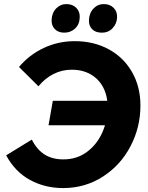

<svg xmlns="http://www.w3.org/2000/svg" viewBox="-20 -912 733 948"><path d="M560.6 -414.4 539.4 -293.4H219.6L240.8 -414.4ZM673.4 -390.8Q673.4 -283.8 624.4 -190Q575.4 -96.2 487.8 -39.8Q400.2 16.6 291.4 16.6Q202.4 16.6 128.6 -23.3Q54.8 -63.2 10.4 -145L137.2 -222.8Q161 -174.6 199.2 -149.8Q237.4 -125 293 -125Q359.4 -125 408.9 -161.6Q458.4 -198.2 484.9 -257.4Q511.4 -316.6 511.4 -383.2Q511.4 -438 489.9 -479.6Q468.4 -521.2 428.3 -544.5Q388.2 -567.8 333.8 -567.8Q286.4 -567.8 244.5 -546.8Q202.6 -525.8 169.8 -486L73.8 -581.4Q124.8 -641.8 196.3 -675.3Q267.8 -708.8 349.2 -708.8Q442.6 -708.8 516.4 -668.9Q590.2 -629 631.8 -556.4Q673.4 -483.8 673.4 -390.8ZM234.8 -814Q236.4 -849 257.6 -870.6Q278.8 -892.2 309.2 -891.8Q339 -891.4 357.1 -872.8Q375.2 -854.2 373.6 -825.2Q372.4 -790.6 349.7 -770.3Q327 -750 295.6 -750.8Q267 -751.2 250.3 -768.7Q233.6 -786.2 234.8 -814ZM419.2 -813.4Q420.8 -848.4 442 -870.3Q463.2 -892.2 493.6 -891.8Q523.4 -891.4 541.5 -872.8Q559.6 -854.2 558 -825.2Q556.8 -795.4 535.9 -772.7Q515 -750 480.6 -750.8Q450.8 -751.2 434.4 -768.4Q418 -785.6 419.2 -813.4Z"/></svg>

Font: Fixel Italic Variable 20240409 Display Thin
Style: Italic
Weight: 100
Italic angle: -10°
Designer: AlfaBravo + MacPaw
Foundry: Kyrylo Tkachov, Marchela Mozhyna, Serhii Makarenko, Maria Weinstein, Zakhar Kryvoshyya
Version: Version 1.211;Glyphs 3.2 (3225)